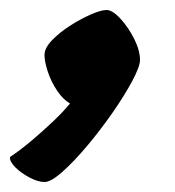

<svg xmlns="http://www.w3.org/2000/svg" viewBox="-98 -204 350 384"><path d="M-9 160Q-22 160 -39 151Q-56 142 -67.5 130.5Q-79 119 -78 110Q-57 96 -34.5 77Q-12 58 8.5 38.5Q29 19 42 3Q28 -5 16 -23Q4 -41 -2.5 -61Q-9 -81 -9 -94Q-9 -108 6 -123.5Q21 -139 42 -152.5Q63 -166 83.5 -175Q104 -184 115 -184Q127 -184 143 -166.5Q159 -149 170.5 -126Q182 -103 182 -84Q182 -71 166.5 -42Q151 -13 127 21.5Q103 56 76.5 87.5Q50 119 27 139.5Q4 160 -9 160Z"/></svg>

Font: Texturina 12pt Black
Style: Italic
Weight: 900
Italic angle: -11°
Designer: Guillermo Torres Carreño
Foundry: Omnibus-Type
Version: Version 1.002